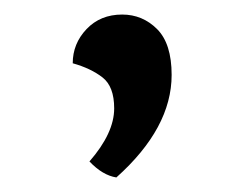

<svg xmlns="http://www.w3.org/2000/svg" viewBox="-20 -139 336 264"><path d="M103 83Q137 44 137 10Q137 -20 121 -32.5Q105 -45 80 -52Q80 -79 99 -99Q118 -119 148 -119Q176 -119 196 -99Q216 -79 216 -36Q216 37 140 105Q121 102 103 83Z"/></svg>

Font: Arima Madurai
Style: Bold
Weight: 700
Designer: Joana Correia and Natanael Gama
Foundry: NDISCOVER
Version: Version 1.019